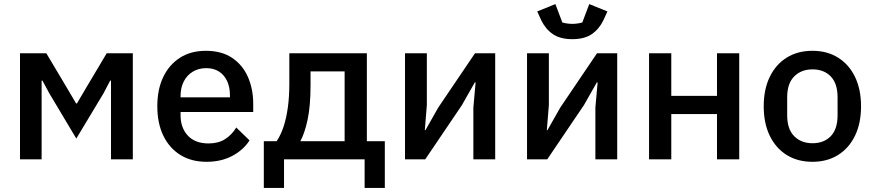

<svg xmlns="http://www.w3.org/2000/svg" viewBox="-20 -781 4283 941"><path d="M78 0V-520H207L307 -352L353 -274H357L403 -352L503 -520H631V0H524V-320V-386H520L487 -323L354 -102L222 -323L188 -386H184V-323V0Z M992 12Q918 12 864 -21.5Q810 -55 780.5 -116Q751 -177 751 -260Q751 -343 780 -403.5Q809 -464 862 -498Q915 -532 989 -532Q1066 -532 1117.5 -497.5Q1169 -463 1195 -404Q1221 -345 1221 -273V-232H865V-215Q865 -155 900.5 -116.5Q936 -78 1002 -78Q1050 -78 1083 -99Q1116 -120 1138 -156L1203 -93Q1173 -46 1118.5 -17Q1064 12 992 12ZM991 -447Q953 -447 924.5 -429.5Q896 -412 880.5 -381.5Q865 -351 865 -311V-304H1107V-314Q1107 -354 1093 -384Q1079 -414 1053 -430.5Q1027 -447 991 -447Z M1273 140V-89H1336Q1356 -119 1369.5 -159.5Q1383 -200 1390.5 -252.5Q1398 -305 1398 -371V-520H1778V-89H1866V140H1767V0H1372V140ZM1452 -89H1669V-431H1502V-365Q1502 -261 1487.5 -194Q1473 -127 1452 -89Z M1965 0V-520H2072V-266L2062 -143H2065L2128 -254L2308 -520H2407V0H2300V-254L2311 -377H2307L2244 -266L2064 0Z M2563 0V-520H2670V-266L2660 -143H2663L2726 -254L2906 -520H3005V0H2898V-254L2909 -377H2905L2842 -266L2662 0ZM2785 -589Q2726 -589 2690 -613.5Q2654 -638 2633 -681L2613 -725L2702 -761L2736 -671Q2745 -668 2759 -666Q2773 -664 2785 -664Q2797 -664 2811 -666Q2825 -668 2834 -671L2868 -761L2957 -725L2937 -681Q2916 -638 2880 -613.5Q2844 -589 2785 -589Z M3161 0V-520H3270V-311H3494V-520H3603V0H3494V-222H3270V0Z M3962 12Q3889 12 3835.5 -21.5Q3782 -55 3752.5 -116Q3723 -177 3723 -260Q3723 -343 3752.5 -404Q3782 -465 3835.5 -498.5Q3889 -532 3962 -532Q4034 -532 4087.5 -498.5Q4141 -465 4170.5 -404Q4200 -343 4200 -260Q4200 -177 4170.5 -116Q4141 -55 4087.5 -21.5Q4034 12 3962 12ZM3962 -79Q4018 -79 4051.5 -113.5Q4085 -148 4085 -216V-304Q4085 -372 4051.5 -406.5Q4018 -441 3962 -441Q3907 -441 3872.5 -406.5Q3838 -372 3838 -304V-216Q3838 -148 3872.5 -113.5Q3907 -79 3962 -79Z"/></svg>

Font: IBM Plex Sans Medium
Style: Regular
Weight: 500
Designer: Mike Abbink, Paul van der Laan, Pieter van Rosmalen
Foundry: Bold Monday
Version: Version 3.201